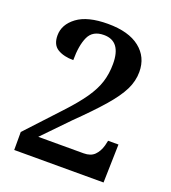

<svg xmlns="http://www.w3.org/2000/svg" viewBox="-133 -823 824 923"><g transform="rotate(20 279.5 -362.0)"><path d="M45 0V-92L200 -259Q258 -321 290.5 -368Q323 -415 336.5 -458Q350 -501 350 -551Q350 -667 262 -667Q205 -667 184.5 -623Q164 -579 164 -503Q115 -503 83.5 -522Q52 -541 52 -589Q52 -645 105 -684.5Q158 -724 262 -724Q368 -724 425 -679Q482 -634 482 -558Q482 -511 460 -466.5Q438 -422 389 -365.5Q340 -309 258 -229L132 -99H364Q400 -99 419.5 -118.5Q439 -138 448 -170L454 -196H507L502 0Z"/></g></svg>

Font: Noto Serif Toto SemiBold
Style: Regular
Weight: 600
Designer: Monotype Design Team
Foundry: Monotype Imaging Inc.
Version: Version 2.001; ttfautohint (v1.8.4.7-5d5b)